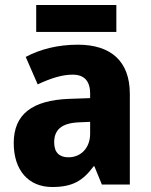

<svg xmlns="http://www.w3.org/2000/svg" viewBox="-20 -790 604 769"><path d="M446 -770H125V-662H446ZM292 -611C212 -611 141 -593 83 -562L131 -452C182 -476 228 -491 271 -491C316 -491 341 -467 341 -415V-397L255 -394C111 -388 35 -334 35 -217C35 -108 94 -41 189 -41C271 -41 312 -66 355 -124H358L388 -51H500V-414C500 -545 424 -611 292 -611ZM296 -300 341 -302V-255C341 -196 303 -160 254 -160C219 -160 197 -178 197 -220C197 -268 224 -297 296 -300Z"/></svg>

Font: Noto Sans Tamil UI SemiCondensed ExtraBold
Style: Regular
Weight: 800
Width: 4
Designer: Jelle Bosma - Monotype Design Team
Foundry: Monotype Imaging Inc.
Version: Version 2.004